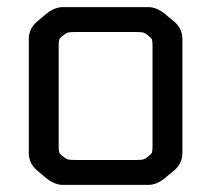

<svg xmlns="http://www.w3.org/2000/svg" viewBox="-20 -520 594 540"><path d="M157 -500H397Q421 -500 445 -480L469 -460Q493 -440 493 -410V-90Q493 -60 469 -40L445 -20Q421 0 397 0H157Q133 0 109 -20L85 -40Q61 -60 61 -90V-410Q61 -440 85 -460L109 -480Q133 -500 157 -500ZM409 -111V-389Q409 -404 407.5 -408.5Q406 -413 397 -420Q388 -427 383 -428.5Q378 -430 360 -430H194Q176 -430 171 -428.5Q166 -427 157 -420Q148 -413 146.5 -408.5Q145 -404 145 -389V-111Q145 -96 146.5 -91.5Q148 -87 157 -80Q166 -73 171 -71.5Q176 -70 194 -70H360Q378 -70 383 -71.5Q388 -73 397 -80Q406 -87 407.5 -91.5Q409 -96 409 -111Z"/></svg>

Font: Electrolize
Style: Regular
Weight: 400
Designer: Valery Zaveryaev
Foundry: Cyreal (www.cyreal.org)
Version: Version 1.002